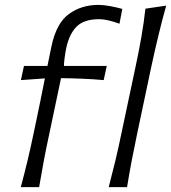

<svg xmlns="http://www.w3.org/2000/svg" viewBox="-20 -765 700 785"><path d="M65 0Q80 -55.5 92.2 -106.8Q104.5 -158 117.5 -220L128 -270Q137 -312 145.5 -354.5Q154 -397 163.5 -444.5L65.5 -437.5L78 -495.5H174Q178 -514.5 182 -534.5Q186 -554.5 190.5 -576Q210.5 -670.5 261.8 -707.8Q313 -745 382.5 -745Q403 -745 431.2 -739.8Q459.5 -734.5 480 -728.5L468.5 -668Q449.5 -675 426.8 -680.8Q404 -686.5 384.5 -686.5Q324 -686.5 293.8 -656.8Q263.5 -627 251 -569Q247 -550 244 -527Q241 -504 241.5 -495.5H416.5L404 -437.5Q359.5 -441.5 316.2 -443.2Q273 -445 229.5 -445.5L182 -220Q168.5 -158 159 -106.8Q149.5 -55.5 140 0ZM424.5 0Q439 -55.5 451.5 -107.2Q464 -159 476.5 -220L534.5 -493.5Q548 -556 558.2 -615Q568.5 -674 574.5 -729.5L659.5 -742Q642.5 -681.5 627.8 -620.2Q613 -559 599 -494L541 -219.5Q528 -157.5 518.2 -106.5Q508.5 -55.5 499.5 0Z"/></svg>

Font: Commissioner Flair Light
Style: Italic
Weight: 300
Italic angle: -12°
Designer: Kostas Bartsokas
Foundry: Kostas Bartsokas
Version: Version 1.000; ttfautohint (v1.8.3)